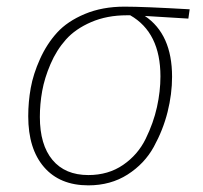

<svg xmlns="http://www.w3.org/2000/svg" viewBox="-20 -548 610 578"><path d="M246 10Q160 10 112.5 -45Q65 -100 65 -198Q65 -241 72.5 -283Q80 -325 100.5 -370.5Q121 -416 152 -450Q183 -484 235.5 -506Q288 -528 355 -528Q412 -528 551 -520L547 -492L416 -500Q498 -445 498 -317Q498 -265 484.5 -211Q471 -157 443 -106Q415 -55 364 -22.5Q313 10 246 10ZM246 -21Q306 -21 350.5 -51.5Q395 -82 418.5 -130Q442 -178 452.5 -225.5Q463 -273 463 -318Q463 -450 372 -502H362Q302 -502 254.5 -481.5Q207 -461 178.5 -429Q150 -397 132 -355Q114 -313 107 -274Q100 -235 100 -196Q100 -112 138 -66.5Q176 -21 246 -21Z"/></svg>

Font: Fira Sans UltraLight
Style: Italic
Weight: 200
Italic angle: -8°
Designer: Carrois Corporate & Edenspiekermann AG
Foundry: Carrois Corporate GbR & Edenspiekermann AG
Version: Version 4.203;PS 004.203;hotconv 1.0.88;makeotf.lib2.5.64775